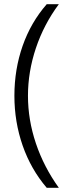

<svg xmlns="http://www.w3.org/2000/svg" viewBox="-20 -765 322 920"><path d="M204 135Q128 46 88.5 -67.5Q49 -181 49 -306Q49 -433 88.5 -545.5Q128 -658 204 -745H262Q190 -648 152 -534.5Q114 -421 114 -306Q114 -191 152 -78Q190 35 262 135Z"/></svg>

Font: Plus Jakarta Sans Light
Style: Regular
Weight: 300
Designer: Gumpita Rahayu
Foundry: Tokotype
Version: Version 2.006; ttfautohint (v1.8.4.7-5d5b)